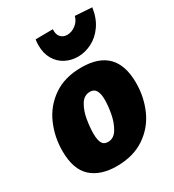

<svg xmlns="http://www.w3.org/2000/svg" viewBox="-198 -932 961 1059"><g transform="rotate(-30 282.5 -402.0)"><path d="M553 -331Q553 -241 518 -162Q483 -83 410.5 -34Q338 15 232 15Q129 15 71 -38Q13 -91 13 -207Q13 -297 48 -376.5Q83 -456 155 -505.5Q227 -555 333 -555Q553 -555 553 -331ZM209 -205Q209 -166 219.5 -145.5Q230 -125 257 -125Q294 -125 316.5 -162.5Q339 -200 348 -248.5Q357 -297 357 -336Q357 -374 345.5 -394.5Q334 -415 307 -415Q269 -415 247 -378Q225 -341 217 -292.5Q209 -244 209 -205ZM190 -778Q190 -796 193 -815L303 -816Q301 -782 317 -765.5Q333 -749 357 -749Q386 -749 411.5 -768.5Q437 -788 445 -819L552 -812Q543 -748 512 -703.5Q481 -659 437.5 -637Q394 -615 349 -615Q306 -615 269.5 -634Q233 -653 211.5 -690Q190 -727 190 -778Z"/></g></svg>

Font: Bitter Pro Black
Style: Italic
Weight: 900
Italic angle: -9°
Designer: Sol Matas, and Bitter project Authors
Foundry: Sol Matas
Version: Version 1.010